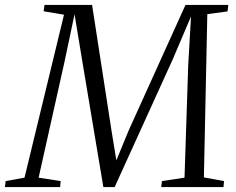

<svg xmlns="http://www.w3.org/2000/svg" viewBox="-53 -763 964 783"><path d="M-33 0 -30 -24.5 47 -38.5 208 -703 125 -717 128.5 -743H322.5L402.5 -225.5L421.5 -109L471.5 -230.5L703.5 -743H878L875 -716.5L792.5 -705.5L778.5 -39.5L860.5 -24.5L858.5 0H604.5L607.5 -24.5L699.5 -38.5L714.5 -496L726 -696L651 -520L414.5 0H368.5L283.5 -508L251 -705L210.5 -513L104.5 -38.5L194.5 -24.5L192 0Z"/></svg>

Font: Merriweather 96pt Light
Style: Italic
Weight: 300
Italic angle: -7.8°
Version: Version 2.101